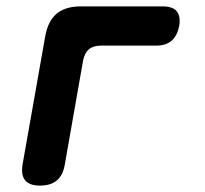

<svg xmlns="http://www.w3.org/2000/svg" viewBox="-20 -570 640 600"><path d="M105 10Q72.5 10 58.8 -6.3Q45.1 -22.5 50.5 -56L121.2 -456Q129.6 -504 156.8 -527Q184 -550 232 -550H489.2Q519.7 -550 532.4 -534.6Q545.1 -519.2 540 -488.7Q533.9 -458.2 516.3 -442.8Q498.7 -427.4 467.5 -427.4H295.3Q271.5 -427.4 257.9 -416Q244.3 -404.6 239.6 -380.4L182.5 -56Q177.1 -22.5 157.8 -6.3Q138.5 10 105 10Z"/></svg>

Font: Maple Mono
Style: Italic
Weight: 400
Italic angle: -10°
Monospace: yes
Designer: subframe7536
Version: Version 7.300